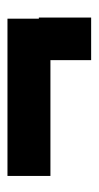

<svg xmlns="http://www.w3.org/2000/svg" viewBox="105 -505 264 514"><g transform="rotate(-90 237.0 -248.0)"><path d="M333 -136H447V-276H444V-360H23V-245H333Z"/></g></svg>

Font: Vanilla Cream ExtraBold
Style: Regular
Weight: 800
Designer: Jeremy Tribby, Jinavaṁso
Foundry: Tribby Type
Version: Version 1.422;Glyphs 3.1.2 (3151)